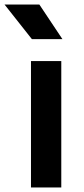

<svg xmlns="http://www.w3.org/2000/svg" viewBox="-57 -829 371 849"><path d="M0 0ZM80 -559H214V0H80ZM-37 -809H117L219 -656H84Z"/></svg>

Font: Biryani
Style: Bold
Weight: 700
Designer: Dan Reynolds and Mathieu Reguer
Foundry: Dan Reynolds and Mathieu Reguer
Version: Version 1.004; ttfautohint (v1.1) -l 5 -r 5 -G 72 -x 0 -D la